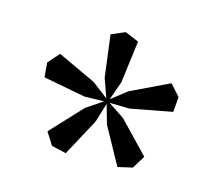

<svg xmlns="http://www.w3.org/2000/svg" viewBox="-58 -842 501 445"><g transform="rotate(15 193.0 -619.5)"><path d="M248 -604 200 -605 239 -579 310 -505 291 -474 256 -466 207 -555 194 -601 180 -555 132 -466 97 -474 78 -504 148 -579 187 -605 140 -604 39 -623 36 -658 60 -685 152 -642 190 -613 174 -658 161 -759 194 -773 227 -759 214 -658 198 -613 235 -642 327 -686 351 -659 348 -623Z"/></g></svg>

Font: Cinzel(RUS BY LYAJKA)
Style: Regular
Weight: 400
Designer: Natanael Gama
Version: Version 1.001;PS 001.001;hotconv 1.0.56;makeotf.lib2.0.21325